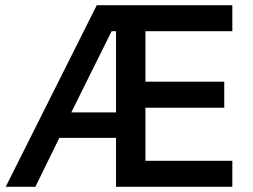

<svg xmlns="http://www.w3.org/2000/svg" viewBox="-20 -718 973 738"><path d="M426 0H873V-100H539V-304H842V-404H539V-598H873V-698H352L2 0H116L208 -188H426ZM426 -598V-286H254L409 -598Z"/></svg>

Font: IBM Plex Thai Looped Medium
Style: Regular
Weight: 500
Designer: Mike Abbink, Paul van der Laan, Pieter van Rosmalen, Ben Mitchell, Mark Frömberg
Foundry: Bold Monday
Version: Version 1.0